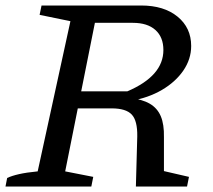

<svg xmlns="http://www.w3.org/2000/svg" viewBox="-25 -678 775 698"><path d="M-5 0 1 -31Q18 -39 44.5 -45Q71 -51 112 -55L231 -601L119 -624L126 -658H488Q571 -658 620.5 -617.5Q670 -577 670 -511Q670 -463 641.5 -421.5Q613 -380 563.5 -351Q514 -322 449 -311L447 -322Q492 -317 519.5 -301Q547 -285 559.5 -255.5Q572 -226 571 -179V-56L662 -35L655 0H469L474 -182Q475 -239 454 -261.5Q433 -284 381 -284H215L227 -346H438Q569 -402 569 -496Q569 -543 540 -569Q511 -595 458 -595H320L212 -55L314 -35L307 0Z"/></svg>

Font: Piazzolla Thin Medium
Style: Italic
Weight: 500
Italic angle: -11.3°
Version: Version 2.005